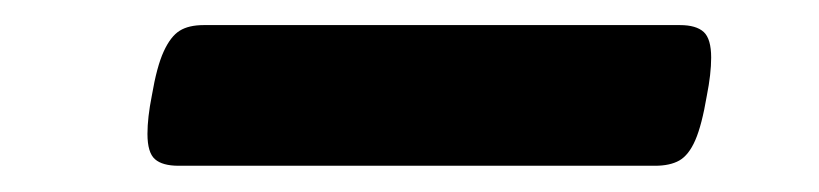

<svg xmlns="http://www.w3.org/2000/svg" viewBox="-20 -359 640 150"><path d="M535.6 -314Q535.6 -301.3 532.2 -284.2Q528.3 -261.2 523.2 -249.5Q518.1 -237.8 510.7 -233.6Q503.4 -229.5 491.7 -229.5H119.6Q106.9 -229.5 101.1 -234.6Q95.2 -239.7 95.2 -254.4Q95.2 -267.1 98.6 -284.2Q102.5 -307.1 107.9 -318.8Q113.3 -330.6 120.4 -335Q127.4 -339.4 139.2 -339.4H511.2Q523.9 -339.4 529.8 -334Q535.6 -328.6 535.6 -314Z"/></svg>

Font: Courier Prime Sans
Style: Bold Italic
Weight: 700
Italic angle: -10°
Designer: Alan Dague-Greene
Foundry: Quote-Unquote Apps
Version: Version 3.020